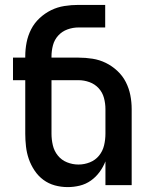

<svg xmlns="http://www.w3.org/2000/svg" viewBox="-20 -755 640 783"><path d="M256 8Q229 8 203.5 1Q178 -6 157 -21.5Q136 -37 121 -59.5Q106 -82 97.5 -106.5Q89 -131 86 -157.5Q83 -184 83 -210V-428H33V-520H83V-525Q83 -554 88.5 -582Q94 -610 107 -635.5Q120 -661 141.5 -681Q163 -701 188.5 -713.5Q214 -726 242.5 -730.5Q271 -735 300 -735H409V-643H300Q277 -643 255 -635Q233 -627 217.5 -610Q202 -593 196 -570.5Q190 -548 190 -525V-520H300Q329 -520 357.5 -515.5Q386 -511 411.5 -498.5Q437 -486 458.5 -466Q480 -446 493 -420.5Q506 -395 511.5 -367Q517 -339 517 -310V0H410V-97Q401 -74 386 -53.5Q371 -33 350.5 -18.5Q330 -4 305.5 2Q281 8 256 8ZM300 -84Q324 -84 346.5 -93Q369 -102 384 -120.5Q399 -139 404.5 -162.5Q410 -186 410 -210V-310Q410 -333 404 -355.5Q398 -378 382.5 -395Q367 -412 345 -420Q323 -428 300 -428H190V-210Q190 -186 195.5 -162.5Q201 -139 216 -120.5Q231 -102 253.5 -93Q276 -84 300 -84Z"/></svg>

Font: Iosevka Semibold Extended
Style: Regular
Weight: 600
Width: 7
Monospace: yes
Designer: Belleve Invis
Foundry: Belleve Invis
Version: Version 32.5.0; ttfautohint (v1.8.4)